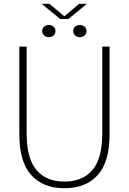

<svg xmlns="http://www.w3.org/2000/svg" viewBox="-20 -983 679 1012"><path d="M557.5 -275.5Q557.5 -129.5 495 -60.2Q432.5 9 319.5 9Q207 9 144.5 -60.2Q82 -129.5 82 -275.5Q82 -299.5 82 -326.5Q82 -353.5 82 -384V-737.5H120.5V-386Q120.5 -355.5 120.5 -329Q120.5 -302.5 120.5 -280Q120.5 -147 172.5 -86.5Q224.5 -26 319.5 -26Q415 -26 467 -86.5Q519 -147 519 -280V-737.5H557.5ZM237.5 -787Q223 -787 212.8 -796Q202.5 -805 202.5 -819.5Q202.5 -833.5 212.8 -842.5Q223 -851.5 237.5 -851.5Q251.5 -851.5 262 -842.5Q272.5 -833.5 272.5 -819.5Q272.5 -805 262 -796Q251.5 -787 237.5 -787ZM401 -787Q386.5 -787 376.2 -796Q366 -805 366 -819.5Q366 -833.5 376.2 -842.5Q386.5 -851.5 401 -851.5Q415 -851.5 425.5 -842.5Q436 -833.5 436 -819.5Q436 -805 425.5 -796Q415 -787 401 -787ZM199.5 -963H240L326.5 -891H312L397 -963H438.5L340.5 -883H297Z"/></svg>

Font: Epilogue ExtraLight
Style: Regular
Weight: 250
Designer: Tyler Finck
Foundry: Etcetera Type Co
Version: Version 2.112